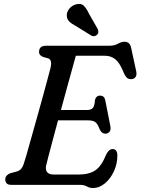

<svg xmlns="http://www.w3.org/2000/svg" viewBox="-20 -930 707 966"><path d="M382.5 0H36.5Q19.5 0 13 -8Q6.5 -16 6.5 -27.5Q6.5 -39 13.8 -46.8Q21 -54.5 32 -58.5L60.5 -66Q76 -70 85 -79Q94 -88 100.5 -109Q104 -118.5 113.5 -151.5Q123 -184.5 136.2 -232Q149.5 -279.5 164.5 -332.8Q179.5 -386 193.5 -437Q207.5 -488 218.2 -528Q229 -568 234 -587.5Q244 -630 222 -636.5L198.5 -643Q189.5 -646 183 -652.2Q176.5 -658.5 176.5 -669Q176.5 -700 212 -700H531.5Q556 -700 573.2 -710Q590.5 -720 607.5 -720Q634.5 -720 640.5 -686L665.5 -570.5Q669 -553 662.2 -543Q655.5 -533 643.5 -532Q629 -530 619 -538.5Q609 -547 600.5 -569Q581.5 -615 559.8 -632.2Q538 -649.5 507.5 -649.5H361.5Q354 -622.5 342 -579Q330 -535.5 315.5 -483Q301 -430.5 286.5 -376.5H418Q437.5 -376.5 446.8 -386.5Q456 -396.5 458 -428Q464.5 -449 482.5 -449Q495.5 -449 502 -441.8Q508.5 -434.5 510 -423.5L535.5 -294.5Q538.5 -275.5 530.5 -266.5Q522.5 -257.5 510.5 -257.5Q491 -257.5 481 -280.5Q470.5 -309 458 -316.8Q445.5 -324.5 422 -324.5H272Q257.5 -271 245 -224Q232.5 -177 223.8 -143.8Q215 -110.5 212.5 -99Q207.5 -77.5 216.5 -64.8Q225.5 -52 248.5 -52H378Q428.5 -52 459.8 -73.2Q491 -94.5 514 -152Q527.5 -180 546.5 -180Q570.5 -180 570.5 -147Q570.5 -106.5 553.5 -69Q536.5 -31.5 508.2 -7.8Q480 16 447 16Q431 16 417 8Q403 0 382.5 0ZM428 -860.5 472 -783.5Q474.5 -776 474.8 -768.8Q475 -761.5 468.5 -755Q455.5 -743 439.5 -751L360 -800Q339 -811 327.8 -822.5Q316.5 -834 316 -851.5Q315.5 -869 328.2 -885.5Q341 -902 362 -908Q388 -915 402 -900.8Q416 -886.5 428 -860.5Z"/></svg>

Font: Fraunces 9pt S100
Style: Italic
Weight: 400
Italic angle: -16°
Version: Version 1.000; ttfautohint (v1.8.3)